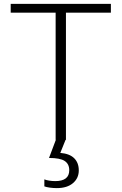

<svg xmlns="http://www.w3.org/2000/svg" viewBox="-20 -719 625 987"><path d="M317 0 290 67Q338 71 361.5 94.5Q385 118 385 157Q385 197 355 222.5Q325 248 272 248Q254 248 236 245.5Q218 243 208 239V203Q217 207 233 209.5Q249 212 264 212Q336 212 336 156Q336 124 312.5 108.5Q289 93 232 93L267 0H266V-654H35V-699H550V-654H319V0Z"/></svg>

Font: Prompt ExtraLight
Style: Regular
Weight: 275
Designer: Katatrad Team
Foundry: CadsonDemak
Version: Version 1.000